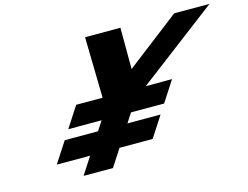

<svg xmlns="http://www.w3.org/2000/svg" viewBox="-109 -1005 1532 1186"><g transform="rotate(-15 657.0 -412.5)"><path d="M146.2 -110H359.2L288 0H476L547.2 -110H759.2L845.4 -243H633.4L672.3 -303H884.3L970.4 -436H802.4L1314.4 -825H1088.4L745.4 -561L744.4 -825H518.4L526.4 -436H357.4L271.3 -303H484.3L445.4 -243H232.4Z"/></g></svg>

Font: Hussar
Style: BdWodka
Weight: 700
Foundry: Cannot Into Space Fonts
Version: Version 2.00